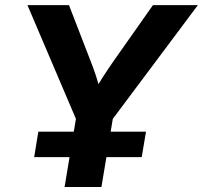

<svg xmlns="http://www.w3.org/2000/svg" viewBox="-20 -748 811 768"><path d="M238.3 0 283.7 -272.5 89.8 -727.5H255.9L341.8 -505.4Q354.5 -473.6 364.7 -442.1Q375 -410.6 384.3 -373H351.6Q372.6 -410.6 393.1 -442.4Q413.6 -474.1 435.5 -505.4L591.8 -727.5H771.5L431.2 -272.5L385.7 0ZM116.7 -119.6 133.3 -221.2H564L546.9 -119.6Z"/></svg>

Font: Inter 24pt
Style: Bold Italic
Weight: 700
Italic angle: -9.3988°
Version: Version 4.001;git-66647c0bb